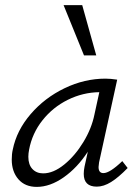

<svg xmlns="http://www.w3.org/2000/svg" viewBox="-20 -726 545 752"><path d="M26 -101Q26 -123 30 -140Q45 -215 100 -279Q155 -343 233 -380.5Q311 -418 393 -418Q413 -418 439 -414L368 -90Q366 -76 366 -72Q366 -48 385 -48Q410 -48 459 -95L480 -68Q444 -31 415 -13Q386 5 359 5Q308 5 308 -45Q308 -58 311 -73L324 -132Q283 -69 229.5 -31.5Q176 6 124 6Q78 6 52 -24Q26 -54 26 -101ZM350 -278 369 -365Q304 -364 245.5 -335Q187 -306 146.5 -255Q106 -204 94 -140Q91 -125 91 -112Q91 -81 107 -64Q123 -47 149 -47Q189 -47 231.5 -81.5Q274 -116 306.5 -169.5Q339 -223 350 -278ZM229 -706H302L357 -509H309Z"/></svg>

Font: LXGW Bright GB
Style: Italic
Weight: 400
Italic angle: -12°
Designer: Christian Thalmann (Catharsis Fonts)
Foundry: LXGW / Christian Thalmann (Catharsis Fonts) / Fontworks Inc.
Version: Version 5.510